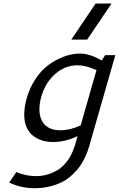

<svg xmlns="http://www.w3.org/2000/svg" viewBox="-20 -775 657 1061"><path d="M420.9 -479Q478 -479 542 -440.4L561 -470.2H617.2L472.2 35.2Q467.8 49.8 463.1 63Q458.5 76.2 446.5 100.8Q434.6 125.5 420.2 145.5Q405.8 165.5 381.3 189Q356.9 212.4 328.4 228Q299.8 243.7 258.8 254.4Q217.8 265.1 170.4 265.1Q96.7 265.1 30.8 233.9L70.3 175.8Q122.6 198.2 179.2 198.2Q196.3 198.2 213.9 195.8Q231.4 193.4 256.8 184.6Q282.2 175.8 303.7 161.6Q325.2 147.5 346.9 120.8Q368.7 94.2 382.8 58.6Q392.6 35.2 403.8 -4.9L408.7 -22.5Q338.9 9.8 272.9 9.8Q241.2 9.8 213.9 1.5Q186.5 -6.8 163.6 -24.2Q140.6 -41.5 127.2 -71.5Q113.8 -101.6 113.8 -141.6Q113.8 -182.6 127.9 -232.9Q143.6 -287.6 171.6 -331.5Q199.7 -375.5 231.2 -402.3Q262.7 -429.2 298.6 -447Q334.5 -464.8 364.5 -471.9Q394.5 -479 420.9 -479ZM314 -55.2Q367.2 -55.2 425.8 -82L513.2 -387.7Q454.6 -414.1 407.2 -414.1Q339.8 -414.1 285.4 -366.7Q231 -319.3 208.5 -241.7Q197.8 -205.1 197.8 -170.9Q197.8 -117.7 226.8 -86.4Q255.9 -55.2 314 -55.2ZM508.3 -755.4H596.2L461.9 -556.2H374Z"/></svg>

Font: Cantarell
Style: Italic
Weight: 400
Italic angle: -16°
Designer: Dave Crossland
Version: Version 1.004